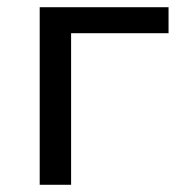

<svg xmlns="http://www.w3.org/2000/svg" viewBox="-20 -512 508 532"><path d="M90 0V-492H447V-420H177V0Z"/></svg>

Font: Nunito Sans 9pt
Style: Regular
Weight: 400
Version: Version 3.101;gftools[0.9.27]